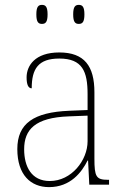

<svg xmlns="http://www.w3.org/2000/svg" viewBox="-20 -757 514 787"><path d="M303 -659C318 -659 326 -667 326 -698C326 -729 318 -737 303 -737C288 -737 280 -729 280 -698C280 -667 288 -659 303 -659ZM152 -659C167 -659 175 -667 175 -698C175 -729 167 -737 152 -737C137 -737 129 -729 129 -698C129 -667 137 -659 152 -659ZM181 10C269 10 315 -51 339 -99H341L346 0H427V-20H422C374 -20 367 -33 367 -107V-379C367 -486 326 -542 223 -542C123 -542 89 -487 89 -440C89 -410 96 -395 110 -395C110 -475 137 -517 223 -517C318 -517 339 -464 339 -371V-306L264 -303C118 -297 51 -251 51 -146C51 -40 106 10 181 10ZM184 -15C109 -15 79 -74 79 -145C79 -226 124 -275 262 -280L339 -283V-178C339 -100 273 -15 184 -15Z"/></svg>

Font: Noto Serif Armenian SemiCondensed Thin
Style: Regular
Weight: 100
Width: 4
Designer: Monotype Design Team
Foundry: Monotype Imaging Inc.
Version: Version 2.008